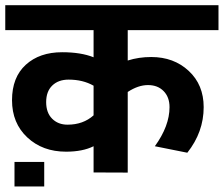

<svg xmlns="http://www.w3.org/2000/svg" viewBox="-34 -649 842 722"><path d="M132.3 -40V52.2H20.5V-40ZM214.4 -78.6Q126 -78.6 68.6 -132.3Q11.2 -186 11.2 -272.2Q11.2 -358.4 63 -405.5Q114.7 -452.6 199.7 -452.6Q270.5 -452.6 317.9 -433.6V-535.6H-14.2V-629.4H787.6V-535.6H446.3V-421.4Q487.8 -434.6 534.7 -434.6Q619.6 -434.6 675.8 -382.3Q731.9 -330.1 731.9 -246.1Q731.9 -152.3 670.4 -74.7L548.3 -99.1Q603.5 -175.3 603.5 -246.1Q603.5 -283.7 581.3 -306.4Q559.1 -329.1 522.5 -329.1Q485.8 -329.1 446.3 -303.2V0L317.9 -0.5V-99.1Q276.9 -78.6 214.4 -78.6ZM219.7 -180.2H220.2Q278.8 -180.2 317.9 -215.3V-326.7Q277.8 -349.6 224.1 -349.6Q185.5 -349.6 162.6 -327.4Q139.6 -305.2 139.6 -265.1Q139.6 -225.1 162.1 -202.6Q184.6 -180.2 219.7 -180.2Z"/></svg>

Font: Yantramanav
Style: Bold
Weight: 700
Version: Version 1.001;PS 1.0;hotconv 1.0.72;makeotf.lib2.5.5900; ttf